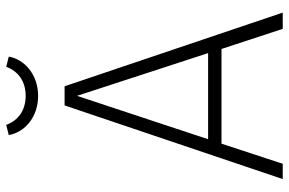

<svg xmlns="http://www.w3.org/2000/svg" viewBox="-172 -734 907 602"><g transform="rotate(-90 281.0 -433.5)"><path d="M281 -767C346 -767 395 -808 404 -859L372 -867C359 -831 328 -806 281 -806C234 -806 203 -831 190 -867L158 -859C167 -808 215 -767 281 -767ZM491 0H542L311 -684H251L20 0H68L131 -192H428ZM145 -234 281 -645 415 -234Z"/></g></svg>

Font: Fira Sans ExtraLight
Style: Regular
Weight: 200
Designer: bBox Type GmbH & Carrois Corporate GbR & Edenspiekermann AG
Foundry: bBox Type GmbH & Carrois Corporate GbR & Edenspiekermann AG
Version: Version 4.300;PS 004.300;hotconv 1.0.88;makeotf.lib2.5.64775